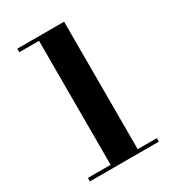

<svg xmlns="http://www.w3.org/2000/svg" viewBox="-182 -851 858 952"><g transform="rotate(-30 247.5 -375.0)"><path d="M50 -20H179.9V-730H66.9V-750H335V-20H444.8V0H50Z"/></g></svg>

Font: Bodoni* 11
Style: Bold
Weight: 700
Version: Version 2.000; ttfautohint (v1.8.1)